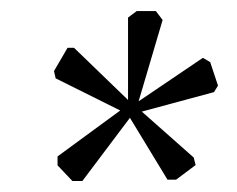

<svg xmlns="http://www.w3.org/2000/svg" viewBox="-20 -750 429 347"><path d="M214.8 -537.1 128.9 -422.9H110.8L84 -451.2V-467.3L197.3 -550.3L80.6 -608.4L77.6 -621.6L102.1 -663.6H113.8L211.4 -569.3V-718.3L227.1 -730H261.7L273.9 -713.9L230.5 -566.9L346.7 -645.5L359.9 -637.7L374 -595.2L366.7 -583.5L236.3 -548.3L330.1 -465.3L333.5 -451.7L298.3 -425.3H282.7Z"/></svg>

Font: XB Kayhan
Style: Italic
Weight: 400
Italic angle: -12°
Designer: Behnam
Foundry: Irmug
Version: Version 7.300 2009